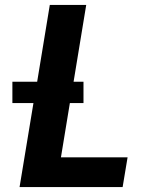

<svg xmlns="http://www.w3.org/2000/svg" viewBox="-20 -755 640 775"><path d="M59 0 115 -339H30V-425H130L181 -735H328L277 -425H317V-339H262L226 -120H495L475 0Z"/></svg>

Font: Iosevka Curly HvExObl
Style: Regular
Weight: 900
Width: 7
Italic angle: -9°
Monospace: yes
Designer: Belleve Invis
Foundry: Belleve Invis
Version: Version 11.1.0; ttfautohint (v1.8.3)